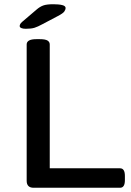

<svg xmlns="http://www.w3.org/2000/svg" viewBox="-20 -887 620 907"><path d="M139 0Q106 0 106 -33V-677Q106 -689 117 -695.5Q128 -702 152 -702H168Q194 -702 204.5 -695.5Q215 -689 215 -677V-92H547Q570 -92 570 -56V-36Q570 0 547 0ZM102 -751Q88 -751 80.5 -754.5Q73 -758 73 -764Q73 -768 75.5 -773Q78 -778 85 -784L153 -842Q168 -855 184 -861Q200 -867 232 -867Q258 -867 274 -863Q290 -859 290 -849Q290 -842 284 -833Q278 -824 253 -811L179 -772Q159 -761 143.5 -756Q128 -751 102 -751Z"/></svg>

Font: Asap Expanded Medium
Style: Regular
Weight: 500
Width: 7
Designer: Pablo Cosgaya
Foundry: Omnibus-Type
Version: Version 3.001